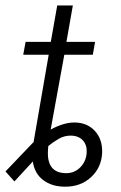

<svg xmlns="http://www.w3.org/2000/svg" viewBox="-39 -684 450 714"><path d="M306.2 -480.5H200.2L149.4 -202.1Q197.8 -228.5 237.3 -228.5Q284.7 -228.5 313.7 -197.3Q342.8 -166 340.8 -114.7Q337.9 -60.5 299.6 -25.1Q261.2 10.3 203.6 10.3Q154.3 10.3 121.8 -14.2Q89.4 -38.6 83 -83.5L14.6 -9.3L-18.6 -46.4L85.9 -155.8L142.1 -480.5H47.4L56.2 -528.3H149.9L173.8 -663.6H231.9L208 -528.3H314.5ZM226.1 -179.7Q201.2 -180.2 180.2 -168.2Q159.2 -156.2 140.6 -141.1L139.6 -128.4Q132.8 -40 207.5 -40Q237.3 -40 258.8 -61Q280.3 -82 283.2 -114.3Q285.6 -142.6 270.3 -160.6Q254.9 -178.7 226.1 -179.7Z"/></svg>

Font: Roboto Light
Style: Italic
Weight: 300
Italic angle: -12°
Designer: Google
Version: Version 2.134; 2016; ttfautohint (v1.6)